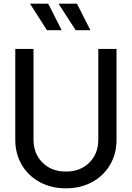

<svg xmlns="http://www.w3.org/2000/svg" viewBox="-20 -1011 716 1043"><path d="M63 -251V-745H162V-253Q162 -176 211 -127.5Q260 -79 338 -79Q416 -79 465 -127.5Q514 -176 514 -253V-745H613V-251Q613 -176 578 -116Q543 -56 480.5 -22Q418 12 338 12Q258 12 195.5 -22Q133 -56 98 -116Q63 -176 63 -251ZM298 -991H398L471 -847H391ZM242 -991 315 -847H235L143 -991Z"/></svg>

Font: BLUETTI 2.0 Normal
Style: Normal
Weight: 400
Designer: Stijn de Vries
Foundry: tokotype
Version: Version 2.005;October 31, 2023;FontCreator 14.0.0.2814 64-bi